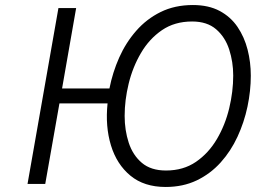

<svg xmlns="http://www.w3.org/2000/svg" viewBox="-20 -732 1022 764"><path d="M639 12Q553.5 12 499 -33Q444.5 -78 421.5 -153.5Q398.5 -229 408 -320.5H216.5L160 0H89.5L212.5 -700H283L227 -380H415.5Q428 -443.5 454.2 -502.8Q480.5 -562 521.8 -609.2Q563 -656.5 619.2 -684.2Q675.5 -712 747.5 -712Q810 -712 854 -688.5Q898 -665 925.2 -624.8Q952.5 -584.5 965.2 -534.5Q978 -484.5 978 -431Q978 -370.5 964.8 -307.8Q951.5 -245 925 -187.8Q898.5 -130.5 858 -85.5Q817.5 -40.5 762.8 -14.2Q708 12 639 12ZM640.5 -53.5Q709.5 -53.5 759.8 -88Q810 -122.5 843 -178.5Q876 -234.5 892 -301Q908 -367.5 908 -431.5Q908 -485.5 892 -535Q876 -584.5 840 -615.5Q804 -646.5 744.5 -646.5Q675 -646.5 624.5 -612Q574 -577.5 541 -521.2Q508 -465 492 -399.2Q476 -333.5 476 -270.5Q476 -214 492.2 -164.2Q508.5 -114.5 544.5 -84Q580.5 -53.5 640.5 -53.5Z"/></svg>

Font: Overpass Light
Style: Italic
Weight: 300
Italic angle: -10°
Designer: Delve Withrington, Dave Bailey, Thomas Jockin
Foundry: Delve Fonts LLC
Version: Version 4.000; ttfautohint (v1.8.3)